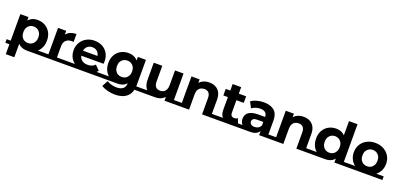

<svg xmlns="http://www.w3.org/2000/svg" viewBox="18 -1919 6858 3301"><g transform="rotate(20 3447.0 -268.0)"><path d="M393 13Q323 13 271.5 -17Q220 -47 191.5 -110Q163 -173 163 -270Q163 -363 190 -424Q217 -485 268 -515.5Q319 -546 389 -546Q466 -546 526.5 -511.5Q587 -477 622.5 -415Q658 -353 658 -267Q658 -182 622.5 -119Q587 -56 527 -21.5Q467 13 393 13ZM-2 13V-53H147V13ZM72 194V-538H221V-428L218 -268L228 -106V194ZM393 13V-53H692V13ZM363 -115Q402 -115 432.5 -133Q463 -151 481.5 -185.5Q500 -220 500 -267Q500 -315 481.5 -348.5Q463 -382 432.5 -400Q402 -418 363 -418Q324 -418 293 -400Q262 -382 244 -348.5Q226 -315 226 -267Q226 -220 244 -185.5Q262 -151 293 -133Q324 -115 363 -115Z M762 0V-538H911V-386L890 -430Q914 -487 967 -516.5Q1020 -546 1096 -546V-402Q1086 -403 1078 -403.5Q1070 -404 1061 -404Q997 -404 957.5 -367.5Q918 -331 918 -254V0ZM688 -53H1123V13H688Z M1451 10Q1359 10 1289.5 -26Q1220 -62 1182 -125Q1144 -188 1144 -269Q1144 -350 1181.5 -412.5Q1219 -475 1284 -510.5Q1349 -546 1431 -546Q1510 -546 1573.5 -512.5Q1637 -479 1674 -416.5Q1711 -354 1711 -267Q1711 -258 1710 -246.5Q1709 -235 1708 -225H1271V-316H1626L1566 -289Q1566 -331 1549 -362Q1532 -393 1502 -410.5Q1472 -428 1432 -428Q1392 -428 1361.5 -410.5Q1331 -393 1314 -361.5Q1297 -330 1297 -287V-263Q1297 -218 1316.5 -184Q1336 -150 1371.5 -132Q1407 -114 1455 -114Q1498 -114 1530.5 -127Q1563 -140 1590 -167L1673 -82Q1635 -40 1579.5 -15Q1524 10 1451 10ZM1110 -53H1745V13H1110Z M2070 206Q2003 206 1936.5 189.5Q1870 173 1818 140L1877 31Q1913 54 1960 67.5Q2007 81 2054 81Q2132 81 2173 46Q2214 11 2214 -61V-151L2224 -286L2222 -422V-538H2370V-79Q2370 17 2333.5 80.5Q2297 144 2230 175Q2163 206 2070 206ZM1741 13V-53H2050L2053 13ZM2053 13Q1975 13 1913 -22Q1851 -57 1815.5 -120.5Q1780 -184 1780 -269Q1780 -354 1815.5 -416Q1851 -478 1912.5 -512Q1974 -546 2052 -546Q2121 -546 2171.5 -516Q2222 -486 2249.5 -424.5Q2277 -363 2277 -267Q2277 -174 2250 -111.5Q2223 -49 2172.5 -18Q2122 13 2053 13ZM2076 -118Q2116 -118 2147 -136Q2178 -154 2196.5 -188Q2215 -222 2215 -269Q2215 -316 2196.5 -349Q2178 -382 2147 -400Q2116 -418 2076 -418Q2037 -418 2005.5 -400Q1974 -382 1956 -349Q1938 -316 1938 -269Q1938 -222 1956 -188Q1974 -154 2005.5 -136Q2037 -118 2076 -118ZM2278 13V-53H2446V13Z M2740 13Q2675 13 2623.5 -13Q2572 -39 2542.5 -93Q2513 -147 2513 -231V-538H2669V-255Q2669 -185 2697.5 -153.5Q2726 -122 2778 -122Q2814 -122 2842 -137.5Q2870 -153 2886 -185.5Q2902 -218 2902 -267V-538H3058V13H2910V-143L2937 -100Q2910 -45 2859 -16Q2808 13 2740 13ZM2442 13V-53H2743L2740 13ZM2910 13V-53H3133V13Z M3530 -546Q3594 -546 3644.5 -520.5Q3695 -495 3724 -442.5Q3753 -390 3753 -308V0H3597V-284Q3597 -349 3568.5 -380Q3540 -411 3488 -411Q3451 -411 3421.5 -395.5Q3392 -380 3375.5 -348Q3359 -316 3359 -266V0H3203V-538H3352V-389L3324 -434Q3353 -488 3407 -517Q3461 -546 3530 -546ZM3597 -53H3824V13H3597ZM3129 -53H3359V13H3129Z M4114 8Q4019 8 3966 -40.5Q3913 -89 3913 -185V-657H4069V-187Q4069 -153 4087 -134.5Q4105 -116 4136 -116Q4173 -116 4199 -136L4241 -26Q4217 -9 4183.5 -0.5Q4150 8 4114 8ZM3820 13V-53H4259V13ZM3830 -418V-538H4203V-418Z M4641 0V-105L4631 -128V-316Q4631 -366 4600.5 -394Q4570 -422 4507 -422Q4464 -422 4422.5 -408.5Q4381 -395 4352 -372L4296 -481Q4340 -512 4402 -529Q4464 -546 4528 -546Q4651 -546 4719 -488Q4787 -430 4787 -307V0ZM4477 13Q4414 13 4369 -9.5Q4324 -32 4300 -70.5Q4276 -109 4276 -155Q4276 -203 4299.5 -239Q4323 -275 4374 -295.5Q4425 -316 4507 -316H4650V-225H4524Q4469 -225 4448.5 -207Q4428 -189 4428 -162Q4428 -132 4451.5 -112Q4475 -92 4516 -92Q4555 -92 4586 -110Q4617 -128 4631 -165L4655 -93Q4638 -41 4593 -14Q4548 13 4477 13ZM4237 -53H4475V13H4237ZM4641 -53H4858V13H4641Z M5255 -546Q5319 -546 5369.5 -520.5Q5420 -495 5449 -442.5Q5478 -390 5478 -308V0H5322V-284Q5322 -349 5293.5 -380Q5265 -411 5213 -411Q5176 -411 5146.5 -395.5Q5117 -380 5100.5 -348Q5084 -316 5084 -266V0H4928V-538H5077V-389L5049 -434Q5078 -488 5132 -517Q5186 -546 5255 -546ZM5322 -53H5549V13H5322ZM4854 -53H5084V13H4854Z M5545 13V-53H5850V13ZM6097 13V-53H6241V13ZM6018 13V-110L6021 -270L6011 -429V-742H6167V13ZM5850 13Q5774 13 5713 -22Q5652 -57 5616.5 -120.5Q5581 -184 5581 -269Q5581 -354 5616.5 -416Q5652 -478 5713 -512Q5774 -546 5850 -546Q5918 -546 5969 -516Q6020 -486 6048 -425Q6076 -364 6076 -269Q6076 -173 6049 -110.5Q6022 -48 5971.5 -17.5Q5921 13 5850 13ZM5877 -115Q5915 -115 5946 -133.5Q5977 -152 5995.5 -186.5Q6014 -221 6014 -268Q6014 -315 5995.5 -348.5Q5977 -382 5946 -400Q5915 -418 5877 -418Q5838 -418 5807 -400Q5776 -382 5757.5 -348.5Q5739 -315 5739 -268Q5739 -220 5757.5 -185.5Q5776 -151 5807 -133Q5838 -115 5877 -115Z M6567 10Q6481 10 6414.5 -25.5Q6348 -61 6309.5 -124.5Q6271 -188 6271 -269Q6271 -350 6309.5 -412.5Q6348 -475 6414.5 -510.5Q6481 -546 6567 -546Q6652 -546 6718.5 -510.5Q6785 -475 6823.5 -412.5Q6862 -350 6862 -269Q6862 -187 6824 -124Q6786 -61 6719 -25.5Q6652 10 6567 10ZM6237 13V-53H6896V13ZM6567 -118Q6606 -118 6637 -136Q6668 -154 6686 -188Q6704 -222 6704 -269Q6704 -316 6686 -349Q6668 -382 6637 -400Q6606 -418 6567 -418Q6528 -418 6497 -400Q6466 -382 6447.5 -349Q6429 -316 6429 -269Q6429 -222 6447.5 -188Q6466 -154 6497 -136Q6528 -118 6567 -118Z"/></g></svg>

Font: Montserrat Underline Thin
Style: Bold
Weight: 700
Version: Version 9.000